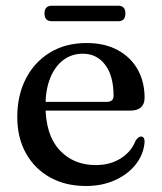

<svg xmlns="http://www.w3.org/2000/svg" viewBox="-20 -624 552 656"><path d="M474 -290Q474 -268.5 461.5 -257.2Q449 -246 424.5 -246H106V-276H344.5Q368 -276 368 -296.5Q368 -365 339.2 -402.8Q310.5 -440.5 263 -440.5Q225 -440.5 196.2 -418.8Q167.5 -397 151.5 -357.2Q135.5 -317.5 135.5 -263Q135.5 -163.5 183 -111.8Q230.5 -60 307 -60Q356.5 -60 392.8 -83Q429 -106 443.5 -144Q449.5 -151.5 453.5 -154.5Q457.5 -157.5 462 -157.5Q468.5 -157.5 471.5 -152Q474.5 -146.5 474 -139Q471 -97.5 444.5 -63.2Q418 -29 373.8 -8.8Q329.5 11.5 273.5 11.5Q204 11.5 151.2 -17.8Q98.5 -47 68.8 -100Q39 -153 39 -224.5Q39 -297.5 68 -354.5Q97 -411.5 150.2 -444.2Q203.5 -477 276.5 -477Q337 -477 381.5 -453.2Q426 -429.5 450 -387.2Q474 -345 474 -290ZM132 -578Q132 -591.5 138.5 -598Q145 -604.5 156.5 -604.5H384Q396 -604.5 402.2 -598Q408.5 -591.5 408.5 -578Q408.5 -564.5 402.2 -558Q396 -551.5 384 -551.5H156.5Q145 -551.5 138.5 -558Q132 -564.5 132 -578Z"/></svg>

Font: Fraunces 28pt
Style: Regular
Weight: 400
Version: Version 1.000;[b76b70a41]